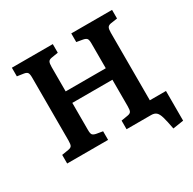

<svg xmlns="http://www.w3.org/2000/svg" viewBox="-181 -885 1220 1215"><g transform="rotate(-30 429.0 -278.0)"><path d="M748 144Q737 85 728 54Q719 23 705.5 11.5Q692 0 669 0H489V-63L537 -71Q556 -74 562 -84Q568 -94 568 -122V-316H275V-118Q275 -92 281.5 -83.5Q288 -75 307 -71L354 -63V0H55V-63L104 -71Q123 -74 129 -84Q135 -94 135 -122V-582Q135 -608 128.5 -617.5Q122 -627 102 -630L55 -637V-700H354V-637L305 -629Q287 -626 281 -615.5Q275 -605 275 -578V-400H568V-582Q568 -607 561.5 -616Q555 -625 535 -629L489 -637V-700H787V-637L739 -630Q721 -627 714.5 -616.5Q708 -606 708 -579V-85H826V132Z"/></g></svg>

Font: Literata 12pt SemiBold
Style: Regular
Weight: 600
Designer: Latin by Veronika Burian and Jose Scaglione. Greek by Irene Vlachou. Cyrillic by Vera Evstafieva.
Foundry: TypeTogether
Version: Version 3.002